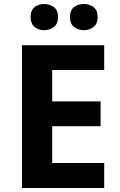

<svg xmlns="http://www.w3.org/2000/svg" viewBox="-20 -940 600 960"><path d="M501 0H90V-714H501V-590H241V-433H483V-309H241V-125H501ZM133 -854Q133 -889 153 -904.5Q173 -920 200.9 -920Q228.8 -920 249.4 -904.6Q270 -889.2 270 -854.4Q270 -821 249.4 -805Q228.8 -789 200.9 -789Q173 -789 153 -805.2Q133 -821.5 133 -854ZM330 -854Q330 -889 350.1 -904.5Q370.3 -920 398.6 -920Q427 -920 447.5 -904.6Q468 -889.2 468 -854.4Q468 -821 447.4 -805Q426.9 -789 399 -789Q370.5 -789 350.2 -805.2Q330 -821.5 330 -854Z"/></svg>

Font: Noto Sans Tamil
Style: Regular
Weight: 400
Designer: Jelle Bosma - Monotype Design Team
Foundry: Monotype Imaging Inc.
Version: Version 2.003